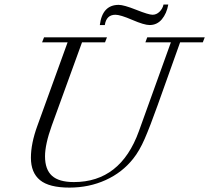

<svg xmlns="http://www.w3.org/2000/svg" viewBox="-20 -831 941 864"><path d="M653.3 -718.3Q628.9 -718.3 575.2 -741.5Q521.5 -764.6 499.5 -764.6Q458.5 -764.6 451.7 -718.3H429.2Q440.4 -809.1 514.2 -809.1Q537.1 -809.1 593 -786.9Q648.9 -764.6 666.5 -764.6Q684.1 -764.6 698 -778.3Q711.9 -792 715.8 -810.5H737.3Q730 -770 708.3 -744.1Q686.5 -718.3 653.3 -718.3ZM292.5 13.2Q201.2 13.2 160.2 -20.3Q119.1 -53.7 119.1 -121.1Q119.1 -185.1 147.9 -264.2L284.2 -640.6H169.4L178.2 -663.1H461.4L452.6 -640.6H349.1L212.9 -265.6Q182.6 -181.2 182.6 -127.4Q182.6 -68.4 213.9 -40Q245.1 -11.7 312.5 -11.7Q522.5 -11.7 605 -240.7L749 -640.6H634.3L642.6 -663.1H901.4L892.6 -640.6H790.5L689 -356.4Q654.8 -260.7 631.1 -206.3Q607.4 -151.9 579.6 -117.2Q530.3 -54.7 455.6 -20.8Q380.9 13.2 292.5 13.2Z"/></svg>

Font: Elstob Light
Style: Italic
Weight: 300
Italic angle: -20°
Designer: Peter S. Baker
Version: Version 1.015